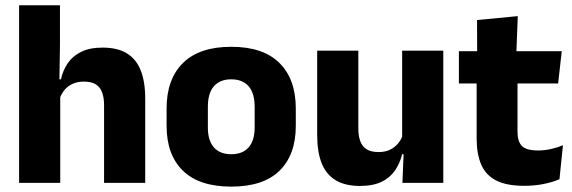

<svg xmlns="http://www.w3.org/2000/svg" viewBox="-20 -680 2128 714"><path d="M367 0V-289Q367 -316 360 -335.8Q353 -355.5 336.8 -366Q320.5 -376.5 291.5 -376.5Q268 -376.5 250 -368.2Q232 -360 220.2 -345.8Q208.5 -331.5 202 -313.5L171 -385H206.5Q214 -418.5 232 -445Q250 -471.5 281.8 -487.2Q313.5 -503 361.5 -503Q416.5 -503 451.5 -481.8Q486.5 -460.5 503.2 -418.5Q520 -376.5 520 -313.5V0ZM51 0V-660.5H203V-513.5L200.5 -351.5L204 -339.5V0Z M840 14Q721 14 660.2 -45.2Q599.5 -104.5 599.5 -212V-276.5Q599.5 -385.5 660.5 -445.8Q721.5 -506 840 -506Q958.5 -506 1019.2 -445.8Q1080 -385.5 1080 -276.5V-212Q1080 -104.5 1019.5 -45.2Q959 14 840 14ZM840 -106.5Q882.5 -106.5 904.8 -132.2Q927 -158 927 -205.5V-283Q927 -333 904.8 -359Q882.5 -385 840 -385Q797.5 -385 775.2 -359Q753 -333 753 -283V-205.5Q753 -158 775.2 -132.2Q797.5 -106.5 840 -106.5Z M1312.5 -491.5V-202.5Q1312.5 -175.5 1319.5 -155.8Q1326.5 -136 1343 -125.2Q1359.5 -114.5 1388 -114.5Q1412 -114.5 1429.8 -123Q1447.5 -131.5 1459.8 -146Q1472 -160.5 1478 -178L1501.5 -106.5H1475.5Q1467.5 -73.5 1449.2 -46.5Q1431 -19.5 1399.2 -4Q1367.5 11.5 1318 11.5Q1263.5 11.5 1228.2 -9.8Q1193 -31 1176.2 -73Q1159.5 -115 1159.5 -178V-491.5ZM1628.5 -491.5V0H1476.5L1481.5 -123L1475.5 -137V-491.5Z M1929.5 11Q1864 11 1825.2 -8.8Q1786.5 -28.5 1769.5 -68Q1752.5 -107.5 1752.5 -165.5V-440H1904.5V-190Q1904.5 -154 1920.8 -137.2Q1937 -120.5 1981.5 -120.5Q2006 -120.5 2030 -126Q2054 -131.5 2073.5 -140L2060.5 -13.5Q2035 -2.5 2001.8 4.2Q1968.5 11 1929.5 11ZM1686.5 -369.5V-489.5H2069L2055.5 -369.5ZM1754.5 -478.5 1754 -605.5 1905.5 -620 1900 -478.5Z"/></svg>

Font: Anek Tamil Medium
Style: Bold
Weight: 700
Version: Version 1.003